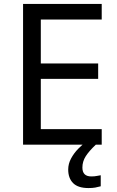

<svg xmlns="http://www.w3.org/2000/svg" viewBox="-20 -734 596 974"><path d="M496 0H97V-714H496V-635H187V-412H478V-334H187V-79H496ZM398 116Q398 161 443 161Q460 161 471.5 158.5Q483 156 491 155V211Q477 215 463 217.5Q449 220 429 220Q376 220 351 195Q326 170 326 126Q326 97 340.5 70Q355 43 376.5 21Q398 -1 418 -15L466 0Q432 32 415 58.5Q398 85 398 116Z"/></svg>

Font: Noto Kufi Arabic
Style: Regular
Weight: 400
Designer: Monotype Design Team, David Williams, Khaled Hosny
Foundry: Google LLC
Version: Version 2.109; ttfautohint (v1.8.4.7-5d5b)